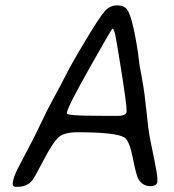

<svg xmlns="http://www.w3.org/2000/svg" viewBox="-20 -718 656 722"><path d="M420.9 -282.2Q456.1 -282.2 456.1 -298.8V-303.2Q456.1 -326.2 435.8 -454.6Q415.5 -583 411.1 -596.7Q406.7 -610.4 403.3 -610.4Q399.9 -610.4 315.9 -460.9Q231.9 -311.5 231.9 -294.9V-291.5Q231.9 -282.7 339.8 -282.7L378.4 -282.2ZM419.9 -697.8Q420.9 -697.8 421.4 -697.8Q445.3 -697.8 457 -683.6Q478 -657.2 499 -519.5L502 -494.1Q503.9 -477.1 505.4 -469.2L514.2 -421.9L516.1 -410.2Q523.4 -371.1 530.5 -302.7Q537.6 -234.4 540.8 -215.3Q543.9 -196.3 557.9 -129.4Q571.8 -62.5 571.8 -45.9V-37.1Q571.8 -18.1 544.4 -18.1Q517.1 -18.1 501 -43.5Q492.7 -56.6 479.7 -122.8Q466.8 -189 448.2 -200.7Q417 -220.7 271.5 -220.7Q218.3 -220.7 197 -199Q175.8 -177.2 142.6 -113.3Q109.4 -49.3 101.6 -40Q81.5 -15.6 48.3 -15.6H39.1Q27.8 -15.6 27.8 -25.9Q27.8 -48.8 51.3 -92.8Q110.4 -203.6 133.3 -253.2Q156.2 -302.7 183.8 -352.8Q211.4 -402.8 230.2 -440.7Q249 -478.5 302.2 -567.1Q355.5 -655.8 374.8 -676.8Q394 -697.8 419.9 -697.8Z"/></svg>

Font: Averia Sans Libre Light
Style: Italic
Weight: 300
Italic angle: -8.5°
Version: Version 1.002